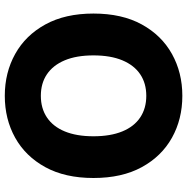

<svg xmlns="http://www.w3.org/2000/svg" viewBox="-10 -768 788 809"><g transform="rotate(90 384.5 -364.0)"><path d="M384.3 10.3Q286.6 10.3 208 -33.4Q129.4 -77.1 83.5 -160.6Q37.6 -244.1 37.6 -363.3Q37.6 -483.4 83.5 -566.9Q129.4 -650.4 208 -694.1Q286.6 -737.8 384.3 -737.8Q482.4 -737.8 560.8 -694.1Q639.2 -650.4 684.8 -566.9Q730.5 -483.4 730.5 -363.3Q730.5 -243.7 684.8 -160.4Q639.2 -77.1 560.8 -33.4Q482.4 10.3 384.3 10.3ZM384.3 -141.6Q437 -141.6 475.3 -167.2Q513.7 -192.9 534.2 -242.4Q554.7 -292 554.7 -363.3Q554.7 -435.1 534.2 -484.9Q513.7 -534.7 475.3 -560.3Q437 -585.9 384.3 -585.9Q331.5 -585.9 293.5 -560.3Q255.4 -534.7 234.6 -484.9Q213.9 -435.1 213.9 -363.3Q213.9 -292 234.6 -242.4Q255.4 -192.9 293.5 -167.2Q331.5 -141.6 384.3 -141.6Z"/></g></svg>

Font: Inter 17pt ExtraBold
Style: Regular
Weight: 800
Version: Version 4.001;git-66647c0bb